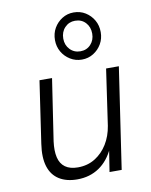

<svg xmlns="http://www.w3.org/2000/svg" viewBox="-89 -860 734 934"><g transform="rotate(-10 278.5 -393.5)"><path d="M217 8Q164 8 128 -14.5Q92 -37 78 -81.5Q64 -126 74 -193L119 -499H181L135 -194Q129 -148 136.5 -115.5Q144 -83 167.5 -66Q191 -49 230 -49Q278 -49 315 -72Q352 -95 376 -134Q400 -173 408 -223L448 -499H511L437 0H377L395 -115H399Q372 -55 325.5 -23.5Q279 8 217 8ZM340 -562Q309 -562 283 -578Q257 -594 242 -620Q227 -646 227 -678Q227 -711 242 -737Q257 -763 282.5 -779Q308 -795 339 -795Q372 -795 397.5 -779Q423 -763 438 -737Q453 -711 453 -678Q453 -646 438 -620Q423 -594 397.5 -578Q372 -562 340 -562ZM340 -603Q371 -603 391 -624.5Q411 -646 411 -678Q411 -711 391 -732.5Q371 -754 339 -754Q309 -754 288.5 -732.5Q268 -711 268 -678Q268 -646 288.5 -624.5Q309 -603 340 -603Z"/></g></svg>

Font: Nunitoga
Style: Light Italic
Weight: 300
Italic angle: -9°
Designer: Vernon Adams
Foundry: Vernon Adams
Version: Version 1.0